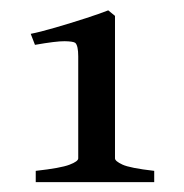

<svg xmlns="http://www.w3.org/2000/svg" viewBox="-20 -634 359 375"><path d="M49.8 -278.3V-300.3Q98.6 -305.7 115.7 -312.3Q132.8 -318.8 132.8 -324.7V-523.9Q132.8 -544.9 127 -550.3Q123 -553.2 106.4 -553.5Q89.8 -553.7 48.3 -546.4L40 -567.9Q57.6 -571.3 87.9 -580.1Q118.2 -588.9 147.5 -598.4Q176.8 -607.9 191.4 -613.8L204.6 -603V-324.7Q204.6 -319.3 219.2 -312.5Q233.9 -305.7 281.2 -300.3V-278.3Z"/></svg>

Font: Dai Banna SIL Medium
Style: Regular
Weight: 500
Designer: Victor Gaultney
Foundry: SIL International
Version: Version 4.000